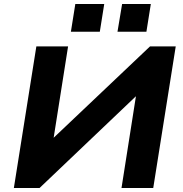

<svg xmlns="http://www.w3.org/2000/svg" viewBox="-20 -936 911 956"><path d="M49 0 161 -705H319L244 -230L227 -231L727 -705H855L743 0H585L660 -477L677 -476L177 0ZM565 -778 588 -916H731L709 -778ZM333 -778 355 -916H499L477 -778Z"/></svg>

Font: Nunito Sans 10pt SemiExpanded ExtraBold
Style: Italic
Weight: 800
Width: 6
Italic angle: -9°
Designer: Vernon Adams
Foundry: Vernon Adams
Version: Version 3.101;gftools[0.9.27]